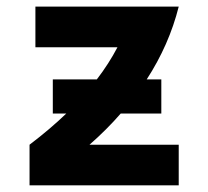

<svg xmlns="http://www.w3.org/2000/svg" viewBox="-20 -557 626 577"><path d="M68.8 0V-122.1Q129.9 -168.5 179.2 -215.8H138.7V-318.4H271Q307.6 -366.2 333 -415H86.4V-537.1H517.1Q488.3 -422.4 420.9 -318.4H464.8V-215.8H342.8Q300.8 -167.5 249 -122.1H517.1V0Z"/></svg>

Font: Consola Mono
Style: Bold
Weight: 700
Monospace: yes
Designer: Wojciech Kalinowski "wmk69" (wmk69@o2.pl)
Foundry: Wojciech Kalinowski "wmk69" (wmk69@o2.pl)
Version: Version 2.1.0